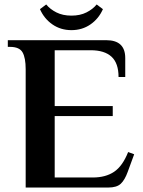

<svg xmlns="http://www.w3.org/2000/svg" viewBox="-20 -840 640 860"><path d="M95 -530Q95 -581 81 -605.5Q67 -630 25 -630H15V-660H456Q541 -660 541 -580V-495H511Q511 -557 479.5 -586Q448 -615 386 -615H225V-365H485V-320H225V-45H396Q453 -45 491 -70.5Q529 -96 554 -159L581 -149L552 -70Q539 -34 521 -17Q503 0 465 0H95ZM159 -799 187 -820Q204 -799 232.5 -784.5Q261 -770 300 -770Q339 -770 367.5 -784.5Q396 -799 413 -820L441 -799Q422 -756 385 -730.5Q348 -705 300 -705Q252 -705 215 -730.5Q178 -756 159 -799Z"/></svg>

Font: Philosopher
Style: Bold
Weight: 700
Designer: Jovanny Lemonad
Foundry: Jovanny Lemonad
Version: Version 2.000